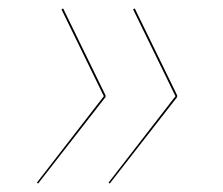

<svg xmlns="http://www.w3.org/2000/svg" viewBox="-20 -515 525 453"><path d="M229 -290V-286L70 -82L67 -84L225 -288L125 -493L129 -495ZM398 -290V-286L239 -82L236 -84L394 -288L294 -493L298 -495Z"/></svg>

Font: Fira Sans Condensed Four
Style: Italic
Weight: 100
Width: 3
Italic angle: -8°
Designer: bBox Type GmbH & Carrois Corporate GbR & Edenspiekermann AG
Foundry: bBox Type GmbH & Carrois Corporate GbR & Edenspiekermann AG
Version: Version 4.301